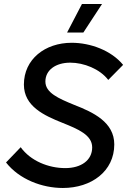

<svg xmlns="http://www.w3.org/2000/svg" viewBox="-20 -924 638 956"><path d="M293 12C435 12 549 -71 549 -205C549 -316 444 -365 349 -402C271 -434 206 -462 206 -518C206 -575 257 -612 330 -612C397 -612 477 -581 519 -526L593 -601C534 -673 430 -711 337 -711C204 -711 99 -629 99 -503C99 -395 199 -349 292 -312C369 -281 439 -252 439 -190C439 -126 384 -87 305 -87C221 -87 132 -123 83 -191L10 -115C76 -31 189 12 293 12ZM488 -904H388L314 -762H395Z"/></svg>

Font: Fixel Display Medium
Style: Italic
Weight: 500
Italic angle: -10°
Designer: AlfaBravo + MacPaw
Foundry: Kyrylo Tkachov, Marchela Mozhyna, Serhii Makarenko, Maria Weinstein, Zakhar Kryvoshyya
Version: Version 1.210;Glyphs 3.2 (3217)